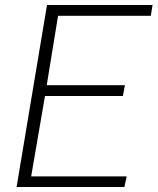

<svg xmlns="http://www.w3.org/2000/svg" viewBox="-20 -744 627 764"><path d="M167 -724H587L580 -681H211L166 -405H477L469 -362H159L104 -42H484L475 0H46Z"/></svg>

Font: Nebula Sans Light
Style: Regular
Weight: 300
Italic angle: -9°
Designer: Paul D. Hunt for Adobe (as Source Sans)
Foundry: Nebula Entertainment & Broadcasting LLC
Version: Version 1.010